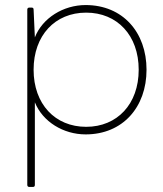

<svg xmlns="http://www.w3.org/2000/svg" viewBox="-20 -522 645 760"><path d="M110 218C115 218 118 216 118 210V-117C149 -40 231 10 319 10C466 10 560 -98 560 -246C560 -394 466 -502 319 -502C231 -502 148 -451 118 -374L113 -484C113 -490 110 -492 105 -492H96C91 -492 88 -489 88 -484V210C88 215 91 218 96 218ZM321 -20C198 -20 113 -110 113 -246C113 -382 198 -472 321 -472C444 -472 529 -382 529 -246C529 -110 444 -20 321 -20Z"/></svg>

Font: LINE Seed Sans TH Thin
Style: Regular
Weight: 250
Designer: Dalton Maag Ltd | Thai characters by Cadson Demak Co.,Ltd.
Foundry: Dalton Maag Ltd
Version: Version 1.003